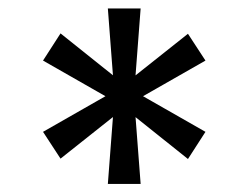

<svg xmlns="http://www.w3.org/2000/svg" viewBox="-20 -798 602 465"><path d="M268.5 -583.9 435.2 -716.2 477.6 -651.3 293.3 -546.1 126.6 -413.8 84.2 -478.7ZM268.5 -546.1 84.2 -651.3 126.6 -717.1 293.3 -583.9 477.6 -478.7 435.2 -412.9ZM257.4 -565 241.2 -777.5H320.6L304.4 -565L320.6 -352.5H241.2Z"/></svg>

Font: Pathway Extreme 8pt Thin
Style: Regular
Weight: 100
Designer: Eduardo Rodriguez Tunni
Foundry: Eduardo Rodriguez Tunni
Version: Version 1.000